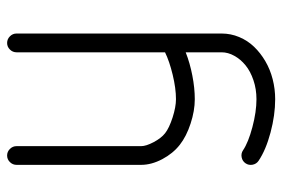

<svg xmlns="http://www.w3.org/2000/svg" viewBox="-149 -430 809 551"><g transform="rotate(-90 255.5 -154.5)"><path d="M111.6 -511.5V-153.8Q111.6 -139.9 123 -118.2Q134.5 -96.4 148.7 -85.2Q163.6 -73.5 193.8 -63.7Q224.1 -54 246.3 -54Q277.3 -54 316.3 -63.4Q355.2 -72.8 380.9 -85.4V-511.5Q380.9 -522.5 388.8 -530.5Q396.7 -538.6 407.7 -538.6Q418.7 -538.6 426.8 -530.5Q434.8 -522.5 434.8 -511.5V-71.8V-68.6V76.9Q434.8 103.3 424.7 127.4Q414.6 151.6 396.7 170.2Q378.9 188.7 355.3 202.5Q331.8 216.3 303.7 223.5Q275.6 230.7 246.3 230.7Q200.7 230.7 150.8 217.4Q100.8 204.1 69.6 183.1Q60.5 177 58.3 165.9Q56.2 154.8 62.3 145.8Q68.4 136.7 79.5 134.5Q90.6 132.3 99.6 138.4Q122.1 153.6 166.1 165.3Q210.2 177 246.3 177Q275.4 177 300.9 168.3Q326.4 159.7 343.6 145.6Q360.8 131.6 370.8 113.5Q380.9 95.5 380.9 76.9V-26.1Q349.9 -13.9 314.1 -7Q278.3 0 246.3 0Q213.1 0 176.5 -12Q139.9 -23.9 115.5 -43Q90.6 -62.5 74.2 -93.4Q57.9 -124.3 57.9 -153.8V-511.5Q57.9 -522.5 65.8 -530.5Q73.7 -538.6 84.7 -538.6Q95.7 -538.6 103.6 -530.5Q111.6 -522.5 111.6 -511.5Z"/></g></svg>

Font: Tecnico
Style: Fino
Weight: 400
Version: Version 1.3